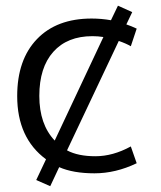

<svg xmlns="http://www.w3.org/2000/svg" viewBox="-20 -595 561 670"><path d="M40 -259.8Q40 -386.7 108.9 -458.5Q177.7 -530.3 299.8 -530.3Q334 -530.3 367.2 -524.4L391.6 -575.2L441.4 -552.7L420.9 -509.8Q438.5 -503.9 457 -495.1L436.5 -433.6Q419.9 -443.4 394.5 -452.1L213.9 -70.3Q252 -49.8 313 -49.8Q374 -49.8 436.5 -84L457 -25.4Q383.8 9.8 309.6 9.8Q235.4 9.8 186.5 -11.7L155.3 54.7L106.4 33.2L140.6 -39.1Q40 -113.3 40 -259.8ZM170.9 -104.5 340.8 -465.8Q322.3 -468.8 302.7 -468.8Q214.8 -468.8 166 -414.1Q117.2 -359.4 117.2 -260.3Q117.2 -161.1 170.9 -104.5Z"/></svg>

Font: GenEi M Gothic v2 Regular
Style: Regular
Weight: 400
Version: Version 2.0